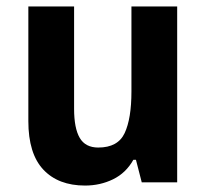

<svg xmlns="http://www.w3.org/2000/svg" viewBox="-20 -566 640 596"><path d="M530 -546V0H420L402 -70H394Q371 -29 331 -9.5Q291 10 244 10Q161 10 114.5 -39.5Q68 -89 68 -190V-546H210V-228Q210 -168 227.5 -138Q245 -108 285 -108Q346 -108 367 -153Q388 -198 388 -282V-546Z"/></svg>

Font: Noto Sans Ethiopic SemiCondensed
Style: Bold
Weight: 700
Width: 4
Designer: Monotype Design Team
Foundry: Monotype Imaging Inc.
Version: Version 2.102; ttfautohint (v1.8.4.7-5d5b)